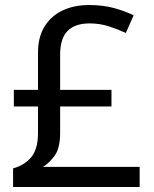

<svg xmlns="http://www.w3.org/2000/svg" viewBox="-20 -743 612 763"><path d="M334 -723Q389 -723 433 -711Q477 -699 511 -682L480 -612Q450 -626 413.5 -638Q377 -650 336 -650Q279 -650 249 -620.5Q219 -591 219 -525V-386H423V-320H219V-216Q219 -155 198 -125.5Q177 -96 151 -80H535V0H32V-74Q75 -85 103 -117Q131 -149 131 -215V-320H35V-386H131V-534Q131 -594 156 -636Q181 -678 227 -700.5Q273 -723 334 -723Z"/></svg>

Font: Noto Sans New Tai Lue
Style: Regular
Weight: 400
Designer: Monotype Design Team
Foundry: Monotype Imaging Inc.
Version: Version 2.003